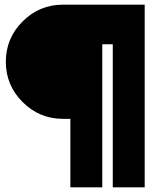

<svg xmlns="http://www.w3.org/2000/svg" viewBox="-20 -720 701 824"><path d="M250 -700Q149 -700 77 -628Q5 -556 5 -455Q5 -354 77 -282Q149 -210 250 -210H282V84H419V-530H464V84H601V-700H282Z"/></svg>

Font: Unageo
Style: Black
Weight: 900
Designer: Richard Sepsi
Foundry: Richard Sepsi
Version: Version 2.000